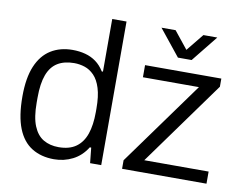

<svg xmlns="http://www.w3.org/2000/svg" viewBox="-79 -831 1205 952"><g transform="rotate(10 523.5 -355.5)"><path d="M248 12Q183 12 136 -17Q89 -46 64.5 -107.5Q40 -169 40 -268Q40 -361 65 -420.5Q90 -480 136.5 -509Q183 -538 246 -538Q280 -538 310 -530Q340 -522 364 -504.5Q388 -487 406 -458H412V-723H484V0H428L420 -77H413Q385 -32 341.5 -10Q298 12 248 12ZM260 -51Q314 -51 347.5 -75Q381 -99 396.5 -144Q412 -189 412 -254V-272Q412 -334 399.5 -374Q387 -414 365.5 -436Q344 -458 318 -466.5Q292 -475 265 -475Q215 -475 181.5 -454.5Q148 -434 131.5 -390Q115 -346 115 -275V-250Q115 -176 133 -132.5Q151 -89 183.5 -70Q216 -51 260 -51ZM589 0V-43L894 -465H612V-526H996V-485L690 -61H1014V0ZM660 -723H731L820 -612H781L871 -723H941L835 -591H766Z"/></g></svg>

Font: Archivo SemiBold Light
Style: Regular
Weight: 300
Version: Version 2.001